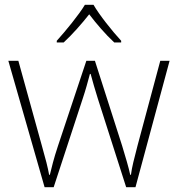

<svg xmlns="http://www.w3.org/2000/svg" viewBox="-20 -784 746 805"><path d="M372 -764H336C311 -722 255 -654 218 -613V-606H247C284 -640 324 -686 354 -724C383 -686 422 -640 459 -606H488V-613C451 -653 396 -722 372 -764ZM390 -371 509 1H548L691 -529H652L557 -175C542 -117 533 -83 529 -51H526C519 -84 507 -123 492 -173L378 -529H342L223 -172C204 -115 197 -83 189 -51H186C180 -84 172 -115 155 -175L57 -529H15L167 1H205L327 -371C339 -407 348 -440 357 -474H360C369 -440 378 -410 390 -371Z"/></svg>

Font: Noto Sans Gurmukhi ExtraLight
Style: Regular
Weight: 200
Designer: Jelle Bosma - Monotype Design Team
Foundry: Monotype Imaging Inc.
Version: Version 2.004